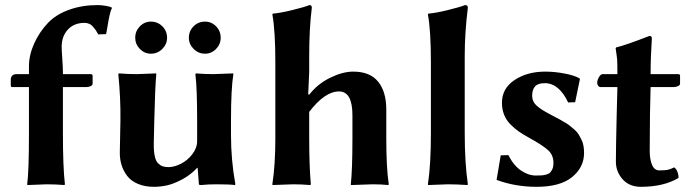

<svg xmlns="http://www.w3.org/2000/svg" viewBox="-20 -718 2689 748"><path d="M167 -628.9C144.5 -605.1 126.5 -578.3 113 -548.3C99.5 -518.4 92.8 -488.6 92.8 -459V-429.2H44.9C36.8 -429.2 30.9 -427.1 27.3 -422.9C23.8 -418.6 22 -414.1 22 -409.2V-384.8C22 -380.9 23.6 -378.9 26.9 -378.9H92.8V-200.2C92.8 -100.6 90.5 -33.9 85.9 0L86.9 2.9L162.1 0C184.9 0 207.8 1 231 2.9L232.9 0C227.7 -44.3 225.1 -111 225.1 -200.2V-378.9H317.9C323.1 -378.9 328.2 -380.1 333.3 -382.6C338.3 -385 340.8 -388.2 340.8 -392.1V-422.9C340.8 -427.1 338.2 -429.2 333 -429.2H225.1V-439C225.1 -447.8 224.3 -464.2 222.7 -488.3C221 -512.4 220.2 -528 220.2 -535.2C220.2 -562.8 228.3 -585.4 244.4 -602.8C260.5 -620.2 282.1 -628.9 309.1 -628.9C315.9 -628.9 322.1 -627.7 327.6 -625.2C333.2 -622.8 338.2 -618.9 342.8 -613.5C347.3 -608.2 350.8 -603.7 353.3 -600.1C355.7 -596.5 358.9 -591.1 362.8 -584L393.1 -585C394.7 -591.1 396.7 -601.9 399.2 -617.2C401.6 -632.5 404.2 -646.4 407 -658.9C409.7 -671.5 412.8 -680.5 416 -686L415 -689C411.1 -691.2 403.4 -693.4 391.8 -695.3C380.3 -697.3 369.6 -698.2 359.9 -698.2C319.8 -698.2 282.9 -692.1 249 -679.9C215.2 -667.7 187.8 -650.7 167 -628.9Z M715.8 -570.8C715.8 -554.2 722 -539.7 734.4 -527.3C746.7 -515 761.6 -508.8 778.8 -508.8C795.4 -508.8 809.7 -515 821.8 -527.3C833.8 -539.7 839.8 -554.2 839.8 -570.8C839.8 -588.4 833.8 -603.3 821.8 -615.5C809.7 -627.7 795.4 -633.8 778.8 -633.8C761.2 -633.8 746.3 -627.7 734.1 -615.5C721.9 -603.3 715.8 -588.4 715.8 -570.8ZM506.8 -570.8C506.8 -554.2 512.9 -539.7 524.9 -527.3C536.9 -515 551.3 -508.8 567.9 -508.8C585.1 -508.8 599.9 -515 612.3 -527.3C624.7 -539.7 630.9 -554.2 630.9 -570.8C630.9 -588.4 624.8 -603.3 612.5 -615.5C600.3 -627.7 585.4 -633.8 567.9 -633.8C551.3 -633.8 536.9 -627.7 524.9 -615.5C512.9 -603.3 506.8 -588.4 506.8 -570.8ZM748 -64H750L754.9 0C754.9 2 758 2.9 764.2 2.9C781.7 1 800.8 0 821.3 0C857.1 0 881.7 1 895 2.9L897 0C885.6 -62.5 879.9 -126.5 879.9 -191.9V-249C879.9 -331.7 883 -391.8 889.2 -429.2L888.2 -432.1L811 -429.2C788.2 -429.2 765.6 -430.2 743.2 -432.1L741.2 -429.2C745.8 -391.8 748 -331.7 748 -249V-168.9C748 -150.7 741.8 -133.5 729.2 -117.2C716.7 -100.9 701.8 -88.5 684.6 -79.8C667.3 -71.2 651 -66.9 635.7 -66.9C627.3 -66.9 620 -68 613.8 -70.1C607.6 -72.2 601.6 -76.2 595.7 -82C589.8 -87.9 585.5 -97.3 582.8 -110.4C580 -123.4 578.8 -139.6 579.1 -159.2L581.1 -249C583 -333.7 585.6 -393.7 588.9 -429.2L587.9 -432.1L513.2 -429.2C490.4 -429.2 467 -430.2 442.9 -432.1L440.9 -429.2C447.1 -367.4 449.9 -307.3 449.2 -249L446.8 -126C446.5 -108.1 448.6 -91.3 453.4 -75.7C458.1 -60.1 465.5 -45.7 475.6 -32.5C485.7 -19.3 499.7 -9 517.6 -1.5C535.5 6 556.3 9.8 580.1 9.8C596 9.8 612.5 8 629.6 4.4C646.7 0.8 666.4 -6.8 688.7 -18.6C711 -30.3 730.8 -45.4 748 -64Z M1052.7 -474.1V-180.2C1052.7 -110.5 1048.8 -50.5 1041 0L1042 2.9L1121.6 0C1144.4 0 1166.8 1 1189 2.9L1190.9 0C1186.7 -49.5 1184.6 -109.5 1184.6 -180.2V-282.2C1225.3 -335.3 1264 -361.8 1300.8 -361.8C1335.6 -361.8 1353 -330.9 1353 -269V-180.2C1353 -98.5 1350.9 -38.4 1346.7 0L1347.7 2.9L1431.6 0C1454.4 0 1474.8 1 1492.7 2.9L1494.6 0C1488.1 -42.3 1484.9 -102.4 1484.9 -180.2V-291C1484.9 -337.6 1474.3 -373.9 1453.1 -399.9C1432 -425.9 1399.6 -439 1356 -439C1328.6 -439 1298.7 -431 1266.1 -415C1233.6 -399.1 1206.4 -377.1 1184.6 -349.1L1180.7 -351.1L1184.6 -438V-500C1184.6 -571.6 1188 -634.3 1194.8 -688C1194.8 -694.8 1191.9 -698.2 1186 -698.2C1171.7 -692.7 1148.9 -686.1 1117.7 -678.5C1086.4 -670.8 1061.5 -666.3 1043 -665L1041 -662.1C1048.8 -619.8 1052.7 -557.1 1052.7 -474.1Z M1658.7 -200.2C1658.7 -117.2 1654.8 -50.5 1647 0L1647.9 2.9L1724.6 0C1747.4 0 1772.8 1 1800.8 2.9L1802.7 0C1794.6 -56 1790.5 -122.7 1790.5 -200.2V-500C1790.5 -561.2 1794.6 -623.9 1802.7 -688C1802.7 -694.8 1799.2 -698.2 1792 -698.2C1777.7 -692.7 1754.9 -686.1 1723.6 -678.5C1692.4 -670.8 1667.5 -666.3 1648.9 -665L1647 -662.1C1654.8 -619.8 1658.7 -557.1 1658.7 -474.1Z M1930.7 -112.8 1914.6 -17.1C1963.1 0.8 2015 9.8 2070.3 9.8C2131.5 9.8 2177.7 -2.8 2208.7 -28.1C2239.8 -53.3 2255.4 -84.6 2255.4 -122.1C2255.4 -131.8 2254.6 -141 2253.2 -149.7C2251.7 -158.3 2249.1 -166.3 2245.4 -173.8C2241.6 -181.3 2238 -188 2234.6 -193.8C2231.2 -199.7 2226.1 -205.7 2219.2 -211.9L2201.7 -226.6C2197.4 -230.5 2190.7 -235.2 2181.4 -240.7C2172.1 -246.3 2165 -250.3 2160.2 -252.9L2136.2 -265.6L2113.3 -277.8C2093.4 -288.6 2078.5 -298.8 2068.4 -308.6C2058.3 -318.4 2053.2 -330.6 2053.2 -345.2C2053.2 -360.5 2056.9 -372.5 2064.2 -381.1C2071.5 -389.7 2084.3 -394 2102.5 -394C2139.3 -394 2169.6 -369 2193.4 -318.8L2220.7 -319.8L2239.3 -410.2L2237.3 -413.1C2224 -420.6 2204.6 -426.8 2179.2 -431.6C2153.8 -436.5 2128.9 -439 2104.5 -439C2057.3 -439 2017.3 -428.1 1984.6 -406.2C1951.9 -384.4 1935.5 -355 1935.5 -317.9C1935.5 -300.9 1938.2 -285.6 1943.6 -271.7C1949 -257.9 1956.9 -245.5 1967.5 -234.6C1978.1 -223.7 1989.1 -214.2 2000.5 -206.1C2010.3 -199.2 2023.9 -190.9 2041.5 -181.2C2079.3 -160.3 2104.5 -143.6 2117.2 -131.1C2129.9 -118.6 2136.2 -102.5 2136.2 -83C2136.2 -73.9 2134.9 -66.2 2132.3 -60.1C2129.7 -53.9 2126.6 -49.1 2123 -45.7C2119.5 -42.2 2114.3 -39.6 2107.7 -37.8C2101 -36.1 2094.9 -35 2089.4 -34.7C2083.8 -34.3 2076.5 -34.2 2067.4 -34.2C2048.2 -34.2 2029.1 -40.6 2010 -53.5C1991 -66.3 1974.4 -86.4 1960.4 -113.8Z M2319.3 -378.9H2385.3L2382.3 -261.2C2380.4 -181.2 2379.4 -123.4 2379.4 -87.9C2379.4 -62.2 2388.1 -39.5 2405.5 -19.8C2422.9 -0.1 2446.6 9.8 2476.6 9.8C2536.1 9.8 2585.1 -1.8 2623.5 -24.9C2623.5 -33.4 2622 -41.5 2618.9 -49.3C2615.8 -57.1 2611.7 -62.7 2606.4 -65.9C2596 -60.7 2587.3 -57.5 2580.3 -56.2C2573.3 -54.9 2562.7 -54.2 2548.3 -54.2C2535.6 -54.2 2526.3 -61.4 2520.3 -75.7C2514.2 -90 2511.2 -108.4 2511.2 -130.9C2511.2 -184.9 2511.6 -231.9 2512.2 -272L2514.6 -378.9H2605.5C2611 -378.9 2616.4 -380.1 2621.6 -382.6C2626.8 -385 2629.4 -388.2 2629.4 -392.1V-422.9C2629.4 -427.1 2626.8 -429.2 2621.6 -429.2H2514.6C2514.6 -473.1 2516.3 -519.4 2519.5 -567.9C2519.5 -574.7 2516.4 -578.1 2510.3 -578.1C2446.8 -553.4 2403.5 -538.4 2380.4 -533.2L2378.4 -529.8C2381.7 -509 2383.6 -494.2 2384.3 -485.6C2384.9 -477 2385.3 -458.2 2385.3 -429.2H2327.6C2322.8 -429.2 2318 -425.3 2313.5 -417.5C2308.9 -409.7 2306.6 -402.2 2306.6 -395C2306.6 -391.1 2307.9 -387.5 2310.3 -384C2312.7 -380.6 2315.8 -378.9 2319.3 -378.9Z"/></svg>

Font: Linux Biolinum G
Style: Bold
Weight: 700
Designer: Philipp H. Poll
Foundry: Philipp H. Poll
Version: Version 1.1.0